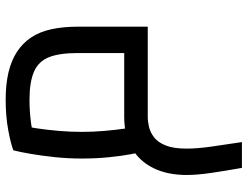

<svg xmlns="http://www.w3.org/2000/svg" viewBox="-118 -423 873 677"><g transform="rotate(-90 318.5 -84.5)"><path d="M65 332Q55 276 47.5 225Q40 174 40 137Q40 69 64.5 19.5Q89 -30 135 -56.5Q181 -83 244 -83Q261 -83 291 -83Q321 -83 360.5 -83Q400 -83 443.5 -83Q487 -83 529 -83L470 -30V-246Q470 -311 455.5 -348Q441 -385 404.5 -401Q368 -417 305 -417Q264 -417 223 -411.5Q182 -406 159 -396L216 -452Q210 -428 204.5 -391.5Q199 -355 195.5 -314Q192 -273 192 -233Q192 -192 195.5 -152Q199 -112 203.5 -82Q208 -52 211 -41L123 -16Q119 -29 113 -61Q107 -93 102.5 -137.5Q98 -182 98 -233Q98 -282 103 -328.5Q108 -375 114.5 -413Q121 -451 127 -474Q150 -483 198.5 -492Q247 -501 306 -501Q360 -501 402 -491Q444 -481 474.5 -461Q505 -441 525 -411Q545 -381 554 -339.5Q563 -298 563 -245V0Q521 0 472.5 0Q424 0 378 0Q332 0 296.5 0Q261 0 244 0Q228 0 209 4.5Q190 9 172.5 22.5Q155 36 144 63.5Q133 91 133 137Q133 175 140 223.5Q147 272 156 332Z"/></g></svg>

Font: Cairo Play SemiBold
Style: Regular
Weight: 600
Designer: Mohamed Gaber, Accademia di Belle Arti di Urbino
Foundry: Kief Type Foundry, Accademia di Belle Arti di Urbino
Version: Version 3.130;gftools[0.9.24]